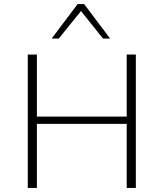

<svg xmlns="http://www.w3.org/2000/svg" viewBox="-20 -927 807 947"><path d="M605 0V-658H650V0ZM117 0V-658H162V0ZM133 -316V-352H635V-316ZM488 -737 372 -882 363 -907H395L523 -737ZM235 -737 363 -907H395L387 -882L270 -737Z"/></svg>

Font: Ysabeau Infant ExtraLight
Style: Regular
Weight: 250
Designer: Christian Thalmann (Catharsis Fonts)
Version: Version 2.001;gftools[0.9.30]; featfreeze: ss01,ss02,lnum